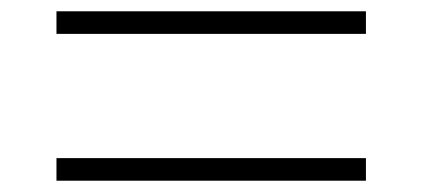

<svg xmlns="http://www.w3.org/2000/svg" viewBox="-20 -426 748 340"><path d="M80 -406V-366H628V-406ZM80 -146V-106H628V-146Z"/></svg>

Font: Sprat Black
Style: Regular
Weight: 900
Designer: Ethan Nakache
Foundry: Collletttivo
Version: Version 2.000;Glyphs 3.2 (3217)